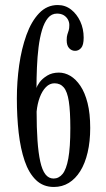

<svg xmlns="http://www.w3.org/2000/svg" viewBox="-20 -731 422 763"><path d="M194 12Q151.5 12 123 -15.5Q94.5 -43 78 -91.5Q61.5 -140 54.2 -203.5Q47 -267 47 -340Q47 -406.5 56.2 -472Q65.5 -537.5 85 -591.8Q104.5 -646 135.5 -678.5Q166.5 -711 209.5 -711Q239.5 -711 262.5 -693Q285.5 -675 299 -645.8Q312.5 -616.5 312.5 -581.5Q312.5 -552 302.5 -540.5Q292.5 -529 278.5 -529Q264.5 -529 254.8 -539.5Q245 -550 245 -571Q245 -586 247.8 -594.2Q250.5 -602.5 253 -610.2Q255.5 -618 255.5 -631.5Q255.5 -643.5 249.5 -654Q243.5 -664.5 232.8 -670.8Q222 -677 206.5 -677Q185 -677 170.5 -659.5Q156 -642 147 -611.8Q138 -581.5 133.2 -543.2Q128.5 -505 126.8 -463Q125 -421 125 -380.5Q126.5 -389 137.2 -403.8Q148 -418.5 167.5 -430.5Q187 -442.5 214 -442.5Q237.5 -442.5 259.5 -429.5Q281.5 -416.5 299.5 -389.8Q317.5 -363 328 -321.5Q338.5 -280 338.5 -222.5Q338.5 -168.5 328.2 -125Q318 -81.5 299 -51Q280 -20.5 253.5 -4.2Q227 12 194 12ZM193 -21.5Q213.5 -21.5 228.5 -39.5Q243.5 -57.5 251.5 -101.2Q259.5 -145 259.5 -222Q259.5 -289 253.5 -328Q247.5 -367 233.5 -383.5Q219.5 -400 196.5 -400Q177.5 -400 162.5 -384.8Q147.5 -369.5 138 -344Q128.5 -318.5 125.5 -287.5Q125.5 -222.5 129 -172.8Q132.5 -123 140 -89Q147.5 -55 160.5 -38.2Q173.5 -21.5 193 -21.5Z"/></svg>

Font: Imbue Thin
Style: Regular
Weight: 400
Version: Version 1.102